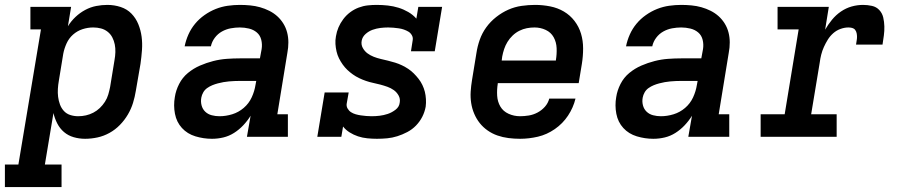

<svg xmlns="http://www.w3.org/2000/svg" viewBox="-61 -558 3681 783"><path d="M-41 205V113H14L106 -438H63V-530H229L216 -451Q229 -472 247 -489Q265 -506 286.5 -517.5Q308 -529 331 -533.5Q354 -538 377 -538Q405 -538 431 -529.5Q457 -521 475 -502.5Q493 -484 503 -459.5Q513 -435 516.5 -408.5Q520 -382 518 -354Q516 -326 512 -298L493 -188Q489 -163 481.5 -138.5Q474 -114 460.5 -91Q447 -68 428 -48.5Q409 -29 385.5 -16Q362 -3 336.5 2.5Q311 8 286 8Q262 8 239.5 1.5Q217 -5 200 -19.5Q183 -34 172.5 -54.5Q162 -75 157 -97L122 113H190V205ZM258 -84Q274 -84 289.5 -87.5Q305 -91 319.5 -98.5Q334 -106 346 -117.5Q358 -129 367 -143Q376 -157 380.5 -172.5Q385 -188 388 -203L406 -313Q409 -329 409.5 -345.5Q410 -362 407 -377Q404 -392 397 -405.5Q390 -419 378 -428.5Q366 -438 351 -442Q336 -446 319 -446Q319 -446 319 -446Q319 -446 319 -446Q297 -446 275.5 -439Q254 -432 237 -417Q220 -402 210.5 -381Q201 -360 197 -339L179 -229Q176 -212 175 -195.5Q174 -179 176 -163Q178 -147 183.5 -132Q189 -117 199.5 -105.5Q210 -94 225.5 -89Q241 -84 258 -84Z M803 8Q769 8 736 -2Q703 -12 681 -36Q659 -60 652.5 -94Q646 -128 652 -162Q656 -189 669.5 -215.5Q683 -242 705.5 -260.5Q728 -279 754.5 -290.5Q781 -302 808.5 -309Q836 -316 863.5 -318Q891 -320 918 -320H999L1006 -358Q1009 -377 1004.5 -395.5Q1000 -414 986.5 -425.5Q973 -437 954.5 -441.5Q936 -446 917 -446Q899 -446 880 -442.5Q861 -439 844 -429.5Q827 -420 815 -404Q803 -388 799 -369H692Q697 -394 707.5 -417.5Q718 -441 734.5 -461Q751 -481 773 -496.5Q795 -512 819 -521.5Q843 -531 868 -534.5Q893 -538 917 -538Q938 -538 959 -536Q980 -534 999.5 -528.5Q1019 -523 1037 -514Q1055 -505 1069.5 -492Q1084 -479 1094.5 -462Q1105 -445 1110 -425.5Q1115 -406 1115 -385Q1115 -364 1111 -343L1070 -92H1113V0H946L961 -86Q948 -65 931 -47Q914 -29 893.5 -16Q873 -3 850 2.5Q827 8 804 8Q804 8 804 8Q804 8 803 8ZM834 -84Q860 -84 886 -92Q912 -100 933 -118Q954 -136 965.5 -161Q977 -186 981 -212L984 -228H918Q906 -228 895 -227.5Q884 -227 872.5 -226Q861 -225 850 -223Q839 -221 827.5 -218Q816 -215 805 -210.5Q794 -206 784 -199Q774 -192 768 -181.5Q762 -171 760 -160Q757 -144 761 -128.5Q765 -113 776 -102.5Q787 -92 802.5 -88Q818 -84 834 -84Z M1476 8Q1457 8 1437 6Q1417 4 1399 -2Q1381 -8 1365 -18Q1349 -28 1338 -42L1331 0H1233L1263 -181H1361L1353 -136Q1351 -125 1356.5 -115.5Q1362 -106 1370.5 -100.5Q1379 -95 1389.5 -92Q1400 -89 1410.5 -87.5Q1421 -86 1432 -85Q1443 -84 1454 -84Q1471 -84 1487.5 -86Q1504 -88 1520.5 -93.5Q1537 -99 1552 -110.5Q1567 -122 1569 -139Q1572 -155 1564.5 -168.5Q1557 -182 1545 -190.5Q1533 -199 1519 -204Q1505 -209 1490 -213Q1475 -217 1460.5 -220Q1446 -223 1431.5 -228Q1417 -233 1403.5 -239.5Q1390 -246 1378 -254.5Q1366 -263 1355.5 -273Q1345 -283 1336.5 -295Q1328 -307 1321.5 -320Q1315 -333 1311.5 -348Q1308 -363 1307 -378.5Q1306 -394 1309 -410Q1312 -429 1319.5 -446.5Q1327 -464 1339 -480Q1351 -496 1367 -508Q1383 -520 1401.5 -527Q1420 -534 1438.5 -536Q1457 -538 1475 -538Q1498 -538 1520.5 -535.5Q1543 -533 1564 -526.5Q1585 -520 1604 -509Q1623 -498 1637 -482L1645 -530H1742L1712 -349H1615L1622 -394Q1624 -405 1618.5 -414.5Q1613 -424 1604.5 -429Q1596 -434 1586 -437.5Q1576 -441 1565 -442.5Q1554 -444 1543.5 -445Q1533 -446 1522 -446Q1506 -446 1490 -444Q1474 -442 1458.5 -436.5Q1443 -431 1430 -419.5Q1417 -408 1414 -392Q1411 -376 1418.5 -362.5Q1426 -349 1437.5 -340.5Q1449 -332 1463 -326.5Q1477 -321 1492 -317.5Q1507 -314 1521.5 -310.5Q1536 -307 1550.5 -302.5Q1565 -298 1578.5 -291.5Q1592 -285 1604 -277Q1616 -269 1626.5 -258.5Q1637 -248 1646 -236.5Q1655 -225 1661.5 -211.5Q1668 -198 1671.5 -184Q1675 -170 1676 -154Q1677 -138 1675 -123Q1671 -101 1661 -81.5Q1651 -62 1635.5 -46Q1620 -30 1600 -19.5Q1580 -9 1559.5 -2.5Q1539 4 1518 6Q1497 8 1476 8Z M2060 8Q2036 8 2012.5 5Q1989 2 1967.5 -5.5Q1946 -13 1927.5 -26Q1909 -39 1895.5 -56Q1882 -73 1873 -94Q1864 -115 1860.5 -138Q1857 -161 1858.5 -184.5Q1860 -208 1864 -232L1882 -342Q1886 -369 1895.5 -396Q1905 -423 1922 -446.5Q1939 -470 1962.5 -488.5Q1986 -507 2012 -518.5Q2038 -530 2066 -534Q2094 -538 2121 -538Q2152 -538 2182.5 -532Q2213 -526 2238.5 -511Q2264 -496 2282 -472.5Q2300 -449 2308.5 -420.5Q2317 -392 2317 -360.5Q2317 -329 2312 -298L2299 -219H1969V-217Q1965 -192 1966.5 -167.5Q1968 -143 1979.5 -123.5Q1991 -104 2013 -94Q2035 -84 2060 -84Q2077 -84 2095.5 -87Q2114 -90 2131 -99Q2148 -108 2161 -122.5Q2174 -137 2179 -156H2286Q2277 -119 2255.5 -86.5Q2234 -54 2201.5 -31.5Q2169 -9 2132.5 -0.5Q2096 8 2060 8ZM1985 -311H2206V-313Q2210 -337 2209 -361.5Q2208 -386 2197 -406Q2186 -426 2164.5 -436Q2143 -446 2119 -446Q2103 -446 2087.5 -443Q2072 -440 2057 -432.5Q2042 -425 2029.5 -413Q2017 -401 2008.5 -387Q2000 -373 1995 -358Q1990 -343 1987 -327Z M2603 8Q2569 8 2536 -2Q2503 -12 2481 -36Q2459 -60 2452.5 -94Q2446 -128 2452 -162Q2456 -189 2469.5 -215.5Q2483 -242 2505.5 -260.5Q2528 -279 2554.5 -290.5Q2581 -302 2608.5 -309Q2636 -316 2663.5 -318Q2691 -320 2718 -320H2799L2806 -358Q2809 -377 2804.5 -395.5Q2800 -414 2786.5 -425.5Q2773 -437 2754.5 -441.5Q2736 -446 2717 -446Q2699 -446 2680 -442.5Q2661 -439 2644 -429.5Q2627 -420 2615 -404Q2603 -388 2599 -369H2492Q2497 -394 2507.5 -417.5Q2518 -441 2534.5 -461Q2551 -481 2573 -496.5Q2595 -512 2619 -521.5Q2643 -531 2668 -534.5Q2693 -538 2717 -538Q2738 -538 2759 -536Q2780 -534 2799.5 -528.5Q2819 -523 2837 -514Q2855 -505 2869.5 -492Q2884 -479 2894.5 -462Q2905 -445 2910 -425.5Q2915 -406 2915 -385Q2915 -364 2911 -343L2870 -92H2913V0H2746L2761 -86Q2748 -65 2731 -47Q2714 -29 2693.5 -16Q2673 -3 2650 2.5Q2627 8 2604 8Q2604 8 2604 8Q2604 8 2603 8ZM2634 -84Q2660 -84 2686 -92Q2712 -100 2733 -118Q2754 -136 2765.5 -161Q2777 -186 2781 -212L2784 -228H2718Q2706 -228 2695 -227.5Q2684 -227 2672.5 -226Q2661 -225 2650 -223Q2639 -221 2627.5 -218Q2616 -215 2605 -210.5Q2594 -206 2584 -199Q2574 -192 2568 -181.5Q2562 -171 2560 -160Q2557 -144 2561 -128.5Q2565 -113 2576 -102.5Q2587 -92 2602.5 -88Q2618 -84 2634 -84Z M3041 0V-92H3139L3196 -438H3110V-530H3319L3304 -437Q3316 -458 3332 -477.5Q3348 -497 3368.5 -511Q3389 -525 3412 -531.5Q3435 -538 3459 -538Q3477 -538 3495 -534Q3513 -530 3525 -517Q3537 -504 3541 -486.5Q3545 -469 3545.5 -450.5Q3546 -432 3543.5 -413.5Q3541 -395 3538 -376H3430Q3431 -384 3432.5 -392Q3434 -400 3434 -407.5Q3434 -415 3432.5 -422.5Q3431 -430 3426.5 -436Q3422 -442 3414.5 -444Q3407 -446 3399 -446Q3383 -446 3366.5 -440Q3350 -434 3337 -422.5Q3324 -411 3315 -396.5Q3306 -382 3299 -366.5Q3292 -351 3288 -335Q3284 -319 3282 -303L3247 -92H3351V0Z"/></svg>

Font: Iosevka Curly Slab SmBdExObl
Style: Regular
Weight: 600
Width: 7
Italic angle: -9°
Monospace: yes
Designer: Belleve Invis
Foundry: Belleve Invis
Version: Version 11.1.0; ttfautohint (v1.8.3)